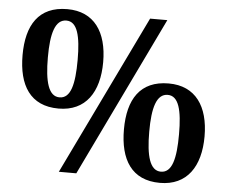

<svg xmlns="http://www.w3.org/2000/svg" viewBox="-52 -784 1010 854"><g transform="rotate(5 453.0 -357.0)"><path d="M214 -280C335 -280 394 -369 394 -503C394 -637 335 -724 215 -724C87 -724 34 -637 34 -503C34 -369 87 -280 214 -280ZM240 0H318L662 -714H585ZM214 -330C165 -330 147 -394 147 -503C147 -610 165 -673 215 -673C264 -673 280 -610 280 -503C280 -394 264 -330 214 -330ZM692 10C813 10 872 -79 872 -213C872 -347 813 -434 693 -434C565 -434 512 -347 512 -213C512 -79 565 10 692 10ZM692 -40C643 -40 625 -104 625 -213C625 -320 643 -383 693 -383C742 -383 758 -320 758 -213C758 -104 742 -40 692 -40Z"/></g></svg>

Font: Noto Serif Lao
Style: Bold
Weight: 700
Designer: Monotype Design Team
Foundry: Monotype Imaging Inc.
Version: Version 2.003